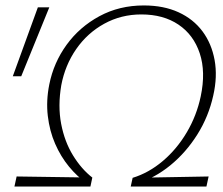

<svg xmlns="http://www.w3.org/2000/svg" viewBox="-20 -685 817 705"><path d="M480 -10 467 -32Q526 -50 577.5 -93.5Q629 -137 665.5 -198.5Q702 -260 717 -331Q736 -421 713.5 -489Q691 -557 635.5 -594.5Q580 -632 499 -632Q425 -632 363 -598Q301 -564 260 -505Q219 -446 205 -372Q192 -296 204.5 -230.5Q217 -165 248 -114.5Q279 -64 319 -33L299 -12Q264 -36 233.5 -73Q203 -110 182.5 -157Q162 -204 155.5 -259.5Q149 -315 161 -375Q177 -455 224.5 -520.5Q272 -586 345 -625.5Q418 -665 508 -665Q581 -665 635.5 -640Q690 -615 723.5 -570Q757 -525 768 -464.5Q779 -404 763 -334Q746 -257 704.5 -191Q663 -125 605.5 -78Q548 -31 480 -10ZM33 0 41 -37 319 -33 312 0ZM460 0 467 -32 746 -37 738 0ZM58 -405H27L119 -658H161Z"/></svg>

Font: Ysabeau ExtraLight
Style: Italic
Weight: 250
Italic angle: -12°
Version: Version 2.000;gftools[0.9.27.dev2+g8671c4b]